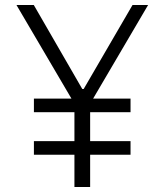

<svg xmlns="http://www.w3.org/2000/svg" viewBox="-20 -750 660 770"><path d="M116 -129.5V-184H503.5V-129.5ZM116 -300V-354.5H503.5V-300ZM278.5 0V-374.5H341.5V0ZM115.5 -730 310 -393H315.5L511.5 -730H574L335.5 -324H284.5L46 -730Z"/></svg>

Font: Monaspace Argon Var ExtraLight
Style: Regular
Weight: 200
Designer: Riley Cran and the Lettermatic Team
Version: Version 1.200 (Monaspace Argon Var)